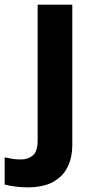

<svg xmlns="http://www.w3.org/2000/svg" viewBox="-84 -566 409 826"><path d="M34 240Q9 240 -18.5 236.5Q-46 233 -64 228V111Q-46 115 -30 117.5Q-14 120 6 120Q36 120 57 103Q78 86 78 37V-546H227V59Q227 109 208 150Q189 191 146.5 215.5Q104 240 34 240Z"/></svg>

Font: Noto Sans Gurmukhi UI
Style: Bold
Weight: 700
Designer: Jelle Bosma - Monotype Design Team
Foundry: Monotype Imaging Inc.
Version: Version 2.004; ttfautohint (v1.8.4.7-5d5b)